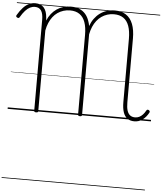

<svg xmlns="http://www.w3.org/2000/svg" viewBox="-122 -1559 2192 2599"><g transform="rotate(5 973.5 -259.5)"><path d="M1723 19Q1666 19 1628 -8Q1590 -35 1571.5 -89.5Q1553 -144 1553 -226V-1086Q1553 -1191 1528 -1261Q1503 -1331 1452 -1366Q1401 -1401 1323 -1401Q1276 -1401 1233.5 -1387.5Q1191 -1374 1155 -1349Q1119 -1324 1090.5 -1287.5Q1062 -1251 1042 -1204.5Q1022 -1158 1011 -1101V-5Q1011 5 1004.5 9.5Q998 14 984 14Q970 14 963.5 9.5Q957 5 957 -5V-1086Q957 -1191 932 -1260.5Q907 -1330 856 -1365.5Q805 -1401 727 -1401Q680 -1401 637 -1387.5Q594 -1374 558 -1349Q522 -1324 494 -1287.5Q466 -1251 446 -1204Q426 -1157 416 -1101V-5Q416 5 409.5 9.5Q403 14 388 14Q374 14 367.5 9.5Q361 5 361 -5V-1242Q361 -1324 334 -1365.5Q307 -1407 248 -1407Q214 -1407 182 -1391Q150 -1375 118.5 -1340.5Q87 -1306 53 -1248Q48 -1240 40 -1238Q32 -1236 20 -1243Q8 -1249 6.5 -1258Q5 -1267 11 -1276Q47 -1337 84.5 -1377.5Q122 -1418 163 -1437.5Q204 -1457 249 -1457Q326 -1457 366.5 -1410Q407 -1363 413 -1274Q414 -1266 414.5 -1256Q415 -1246 416 -1236Q437 -1287 469 -1327.5Q501 -1368 542 -1396Q583 -1424 631.5 -1438.5Q680 -1453 736 -1453Q798 -1453 847 -1433.5Q896 -1414 930.5 -1375Q965 -1336 984 -1279Q990 -1264 994 -1247Q998 -1230 1001 -1213Q1022 -1270 1054 -1314Q1086 -1358 1128 -1389Q1170 -1420 1222 -1436.5Q1274 -1453 1332 -1453Q1422 -1453 1483.5 -1412.5Q1545 -1372 1576 -1292.5Q1607 -1213 1607 -1096V-229Q1607 -162 1620 -119Q1633 -76 1660 -55.5Q1687 -35 1728 -35Q1758 -35 1784 -47.5Q1810 -60 1832 -83.5Q1854 -107 1872 -140Q1878 -151 1886.5 -153Q1895 -155 1906 -149Q1917 -142 1919 -134Q1921 -126 1916 -115Q1900 -85 1879 -60Q1858 -35 1833.5 -17Q1809 1 1781 10Q1753 19 1723 19ZM0 928H1947V938H0ZM0 -20H1947V0H0ZM0 -505H1947V-500H0ZM0 -1448H1947V-1438H0Z"/></g></svg>

Font: Playwrite ID Guides
Style: Regular
Weight: 400
Designer: Veronika Burian, José Scaglione
Foundry: TypeTogether
Version: Version 1.003